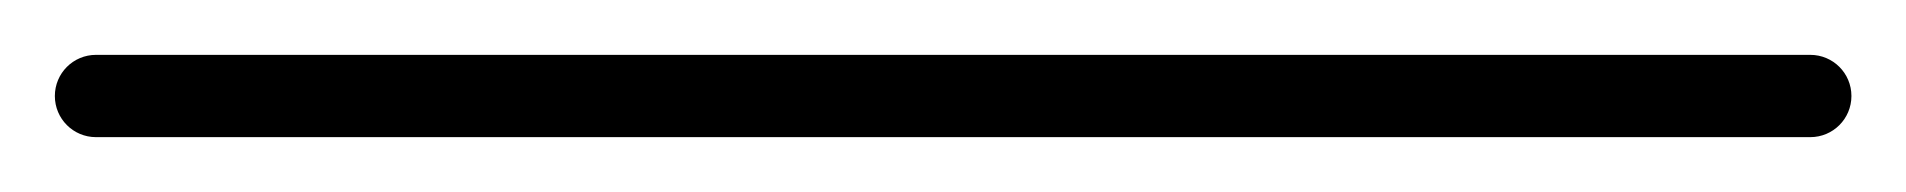

<svg xmlns="http://www.w3.org/2000/svg" viewBox="-35 -35 695 70"><path d="M0 -15C-8.3 -15 -15 -8.3 -15 0C-15 8.3 -8.3 15 0 15C208.3 15 416.7 15 625 15C633.3 15 640 8.3 640 0C640 -8.3 633.3 -15 625 -15C416.7 -15 208.3 -15 0 -15Z"/></svg>

Font: FRB American Cursive Just Baseline
Style: Italic
Weight: 400
Italic angle: -25°
Version: Version 2.0;Modular Font Editor K font №1